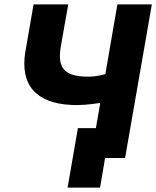

<svg xmlns="http://www.w3.org/2000/svg" viewBox="-20 -720 712 875"><path d="M288 135H436L459 0H550L672 -700H515L460 -382C426 -373 399 -369 365 -371C282 -375 239 -404 257 -507L291 -700H133L96 -487C69 -330 148 -250 302 -242C344 -239 391 -244 437 -251L417 -136H335Z"/></svg>

Font: Fixel Display
Style: Bold Italic
Weight: 700
Italic angle: -10°
Designer: AlfaBravo + MacPaw
Foundry: Kyrylo Tkachov, Marchela Mozhyna, Serhii Makarenko, Maria Weinstein, Zakhar Kryvoshyya
Version: Version 1.210;Glyphs 3.2 (3217)